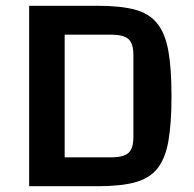

<svg xmlns="http://www.w3.org/2000/svg" viewBox="-20 -645 671 665"><path d="M81 -625H317Q396 -625 446 -612Q496 -599 524 -564.5Q552 -530 563 -469.5Q574 -409 574 -312Q574 -216 563 -155Q552 -94 524 -60Q496 -26 446 -13Q396 0 317 0H81ZM204 -525V-100H364Q408 -100 425 -115.5Q442 -131 442 -170V-455Q442 -494 425 -509.5Q408 -525 364 -525Z"/></svg>

Font: Changa Medium
Style: Regular
Weight: 500
Designer: Eduardo Rodriguez Tunni
Foundry: Eduardo Rodriguez Tunni
Version: Version 3.003